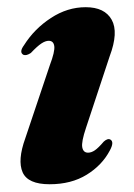

<svg xmlns="http://www.w3.org/2000/svg" viewBox="-20 -488 362 520"><path d="M218.5 -74.5Q227.5 -74.5 237 -81Q246.5 -87.5 261 -104.5Q271.5 -114 279 -110Q290 -103.5 277.5 -80.5Q256.5 -40.5 214.8 -14.8Q173 11 114.5 11Q55.5 11 41.2 -21.5Q27 -54 48.5 -113.5L115 -311.5Q129 -348.5 127 -363Q125 -377.5 112 -377.5Q103 -377.5 92 -370.2Q81 -363 63.5 -344.5Q51.5 -336.5 43.5 -339.5Q31 -346.5 45 -365.5Q73 -410 117.8 -439.2Q162.5 -468.5 212 -468.5Q263.5 -468.5 282.5 -434.5Q301.5 -400.5 277 -335.5L213 -142Q200 -103.5 202.8 -89Q205.5 -74.5 218.5 -74.5Z"/></svg>

Font: Fraunces 72pt S000
Style: Bold Italic
Weight: 700
Italic angle: -16°
Version: Version 1.000; ttfautohint (v1.8.3)